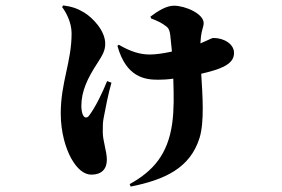

<svg xmlns="http://www.w3.org/2000/svg" viewBox="-20 -606 1040 708"><path d="M209 -580C222 -563 244 -525 244 -483C244 -378 204 -302 204 -188C204 -116 223 -58 242 -23C264 17 290 38 317 38C355 38 374 17 374 -17C374 -48 359 -87 359 -118C359 -144 359 -154 362 -170C370 -211 378 -256 391 -301L375 -307C358 -265 333 -212 308 -179C301 -170 292 -171 287 -180C281 -190 280 -208 280 -215C280 -270 303 -318 339 -373C359 -404 368 -420 368 -445C368 -494 320 -542 290 -560C267 -574 245 -582 213 -586ZM537 -538C561 -529 576 -522 594 -508C602 -502 606 -493 608 -475L614 -416C583 -409 554 -405 532 -405C496 -405 461 -416 418 -441L413 -437C445 -321 514 -312 563 -312C580 -312 599 -313 619 -316C621 -254 622 -202 615 -151C599 -37 545 25 458 73L462 82C586 57 681 15 716 -98C734 -157 727 -253 722 -334C757 -342 786 -351 802 -359C834 -374 843 -392 843 -411C843 -443 807 -466 767 -466C764 -466 758 -464 735 -453L719 -446L721 -471C724 -497 731 -507 731 -521C731 -555 664 -585 621 -585C595 -585 564 -567 535 -545Z"/></svg>

Font: Noto Serif SC Black
Style: Regular
Weight: 900
Designer: Ryoko NISHIZUKA 西塚涼子 (kana & ideographs); Frank Grießhammer (Latin, Greek & Cyrillic); Wenlong ZHANG 张文龙 (bopomofo); San
Foundry: Adobe
Version: Version 2.001;hotconv 1.1.0;makeotfexe 2.6.0